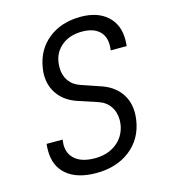

<svg xmlns="http://www.w3.org/2000/svg" viewBox="-111 -830 823 930"><g transform="rotate(-15 300.0 -365.5)"><path d="M59 -155Q59 -177 61 -189H141Q139 -171 139 -164Q139 -116 173 -88.5Q207 -61 270 -61Q334 -61 377.5 -94.5Q421 -128 431 -185Q433 -201 433 -208Q433 -249 412.5 -278.5Q392 -308 354 -320L263 -350Q202 -369 168.5 -412.5Q135 -456 135 -515Q135 -531 138 -549Q152 -638 217 -689.5Q282 -741 379 -741Q463 -741 511.5 -697.5Q560 -654 560 -579Q560 -558 558 -546H478Q480 -555 480 -573Q480 -619 450.5 -644.5Q421 -670 367 -670Q300 -670 258.5 -632Q217 -594 217 -530Q217 -490 237 -462Q257 -434 294 -422L385 -391Q447 -371 480 -327.5Q513 -284 513 -224Q513 -207 510 -187Q496 -96 428 -43Q360 10 258 10Q163 10 111 -33.5Q59 -77 59 -155Z"/></g></svg>

Font: JetBrains Mono Semi Light
Style: Italic
Weight: 350
Italic angle: -9°
Monospace: yes
Designer: Philipp Nurullin, Konstantin Bulenkov
Foundry: JetBrains
Version: 2.002